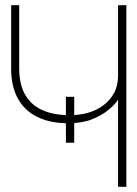

<svg xmlns="http://www.w3.org/2000/svg" viewBox="-20 -720 529 740"><path d="M234 -347V-170H266V-347ZM467 -700H435V-428Q435 -389 419 -360.5Q403 -332 377 -313Q351 -294 318 -285Q285 -276 250 -276Q187 -276 143.5 -295.5Q100 -315 77 -355Q54 -395 54 -457V-700H23V-454Q23 -388 48.5 -341Q74 -294 123.5 -269.5Q173 -245 242 -245Q296 -245 334 -260Q372 -275 397.5 -296Q423 -317 435 -336V0H467Z"/></svg>

Font: Advent Pro ExtraLight
Style: Regular
Weight: 250
Version: Version 3.000